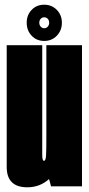

<svg xmlns="http://www.w3.org/2000/svg" viewBox="-20 -792 378 816"><path d="M197 0 188.5 -31Q149.5 4 96 4Q8.5 4 8.5 -82.5V-600H159.5V-134Q159.5 -108.5 167 -108.5Q174.5 -108.5 175.8 -132Q177 -155.5 177 -206.5V-600H328.5V0ZM168 -618Q135.5 -618 114.5 -640.2Q93.5 -662.5 93.5 -695.5Q93.5 -728 114.5 -750Q135.5 -772 168 -772Q200 -772 221.5 -750Q243 -728 243 -695.5Q243 -662.5 221.5 -640.2Q200 -618 168 -618ZM168 -672Q177 -672 183 -678.8Q189 -685.5 189 -695.5Q189 -705.5 183 -712Q177 -718.5 168 -718.5Q159 -718.5 153 -712Q147 -705.5 147 -695.5Q147 -685.5 153 -678.8Q159 -672 168 -672Z"/></svg>

Font: Anybody UltraCondensed ExtraBold
Style: Regular
Weight: 800
Width: 1
Designer: Tyler Finck
Foundry: Etcetera Type Company
Version: Version 1.010; ttfautohint (v1.8.3) -l 8 -r 50 -G 200 -x 14 